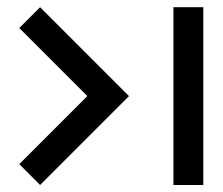

<svg xmlns="http://www.w3.org/2000/svg" viewBox="-20 -617 626 540"><path d="M34.2 -538.1 92.8 -596.7 342.8 -346.7 92.8 -96.7 34.2 -155.3 225.6 -346.7ZM467.8 -596.7V-96.7H551.8V-596.7Z"/></svg>

Font: CaskaydiaCove Nerd Font
Style: Regular
Weight: 400
Designer: Aaron Bell
Foundry: Saja Typeworks
Version: Version 2111.1;Nerd Fonts 2.3.3